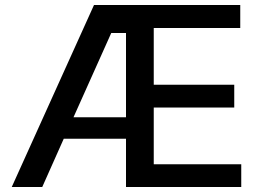

<svg xmlns="http://www.w3.org/2000/svg" viewBox="-20 -748 1048 768"><path d="M27 0H149L235 -193H484V0H945V-91H595V-318H917V-409H595V-636H941V-728H356ZM274 -279 425 -616H484V-279Z"/></svg>

Font: Wafeq Medium
Style: Regular
Weight: 500
Designer: Rasmus Andersson & Azza Alameddine
Foundry: Google & TypeTogether
Version: Version 3.000;January 28, 2025;FontCreator 15.0.0.3014 64-bi